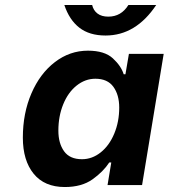

<svg xmlns="http://www.w3.org/2000/svg" viewBox="-20 -745 679 773"><path d="M72 -191Q72 -289 106.5 -369Q141 -449 201 -495Q261 -541 334 -541Q401 -541 434.5 -510Q468 -479 478 -446H485L499 -528H639L552 0H413L428 -91H420Q396 -54 352.5 -23Q309 8 241 8Q159 8 115.5 -45.5Q72 -99 72 -191ZM460 -312Q460 -363 436.5 -395.5Q413 -428 364 -428Q323 -428 288.5 -400.5Q254 -373 234.5 -325Q215 -277 215 -219Q215 -168 238 -136Q261 -104 310 -104Q351 -104 385.5 -131.5Q420 -159 440 -207Q460 -255 460 -312ZM239 -725H351Q356 -703 372.5 -690.5Q389 -678 416 -678Q468 -678 497 -725H609Q527 -602 405 -602Q340 -602 299.5 -633.5Q259 -665 239 -725Z"/></svg>

Font: Be Vietnam
Style: Bold Italic
Weight: 700
Italic angle: -9.66701°
Designer: Gabriel Lam
Foundry: TypeRant
Version: Version 3.000